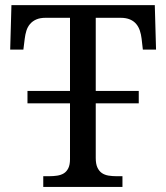

<svg xmlns="http://www.w3.org/2000/svg" viewBox="-20 -734 653 754"><path d="M356 -377H524.9V-328.1H356V-113.8Q356 -90.3 362.5 -76.2Q369.1 -62 380.1 -54.4Q391.1 -46.9 406.2 -44.4Q421.4 -42 438 -42H460.9V0H149.9V-42H172.9Q189.5 -42 204.3 -44.2Q219.2 -46.4 230.5 -53.2Q241.7 -60.1 248.3 -73.5Q254.9 -86.9 254.9 -108.9V-328.1H87.9V-377H254.9V-664.1H159.2Q137.2 -664.1 122.3 -657.5Q107.4 -650.9 97.9 -639.6Q88.4 -628.4 83.7 -613.5Q79.1 -598.6 77.1 -582L71.8 -539.1H20L24.9 -713.9H587.9L592.8 -539.1H541L536.1 -582Q534.2 -598.6 529.3 -613.5Q524.4 -628.4 515.1 -639.6Q505.9 -650.9 490.7 -657.5Q475.6 -664.1 453.1 -664.1H356Z"/></svg>

Font: Droid-TTFautohint Serif
Style: Regular
Weight: 400
Foundry: Ascender Corporation
Version: Version 1.00; ttfautohint (v1.00rc1.4-1a1c-dirty) -l 8 -r 50